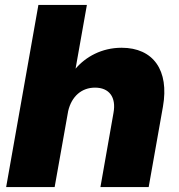

<svg xmlns="http://www.w3.org/2000/svg" viewBox="-20 -760 726 780"><path d="M5 0H202L257 -309C271 -369 312 -404 366 -404C423 -404 453 -366 441 -301L388 0H584L642 -327C668 -474 603 -566 474 -566C393 -566 328 -529 287 -481L333 -740H136Z"/></svg>

Font: SVN-Poppins ExtraBold
Style: Italic
Weight: 800
Italic angle: -10°
Designer: Ninad Kale (Devanagari), Jonny Pinhorn (Latin)
Foundry: Indian Type Foundry
Version: Version 3.002 2017